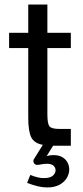

<svg xmlns="http://www.w3.org/2000/svg" viewBox="-20 -640 366 843"><path d="M187 183Q168 183 146.5 178Q125 173 99 163L113 128Q130 135 144.5 138.5Q159 142 171 142Q201 142 212.5 131Q224 120 224 108Q224 96 215 87.5Q206 79 186 79Q179 79 170.5 80Q162 81 153 83Q136 87 129.5 77Q123 67 130 57L168 -4Q130 -11 117 -37.5Q104 -64 104 -124V-429H20V-496H104V-620H188V-496H291V-429H188V-138Q188 -96 197.5 -85Q207 -74 239 -74H291V0H221Q219 0 217 0Q215 0 213 0L185 45Q193 43 200.5 42Q208 41 215 41Q238 41 253.5 50Q269 59 276.5 73.5Q284 88 284 104Q284 123 273.5 141Q263 159 241.5 171Q220 183 187 183Z"/></svg>

Font: Atkinson Hyperlegible Next
Style: Regular
Weight: 400
Designer: Elliott Scott, Megan Eiswerth, Linus Boman, Theodore Petrosky, Letters from Sweden
Foundry: Applied Design Works, Letters from Sweden
Version: Version 2.001